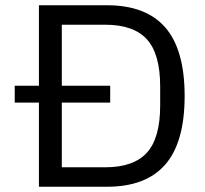

<svg xmlns="http://www.w3.org/2000/svg" viewBox="-20 -710 781 730"><path d="M36 -384H128V-690H387Q535 -690 608.5 -605.5Q682 -521 682 -345Q682 -169 608.5 -84.5Q535 0 387 0H128V-320H36ZM380 -74Q488 -74 538.5 -129.5Q589 -185 589 -309V-381Q589 -505 538.5 -560.5Q488 -616 380 -616H215V-384H399V-320H215V-74Z"/></svg>

Font: Mozilla Text BETA
Style: Regular
Weight: 400
Designer: Studio DRAMA
Foundry: Studio DRAMA
Version: Version 0.100